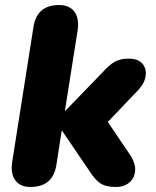

<svg xmlns="http://www.w3.org/2000/svg" viewBox="-20 -734 620 763"><path d="M101 9Q60 9 40.5 -18Q21 -45 29 -94L113 -627Q120 -671 145.5 -692.5Q171 -714 215 -714Q257 -714 276.5 -686.5Q296 -659 288 -610L238 -294H240L389 -448Q414 -476 436 -488.5Q458 -501 491 -501Q528 -501 545 -482Q562 -463 559 -434.5Q556 -406 532 -379L387 -227L381 -290L500 -114Q519 -83 517 -55Q515 -27 494.5 -9Q474 9 440 9Q400 9 378 -6Q356 -21 333 -58L227 -214H225L204 -78Q190 9 101 9Z"/></svg>

Font: Nunito ExtraLight Black
Style: Italic
Weight: 900
Italic angle: -9°
Version: Version 3.602